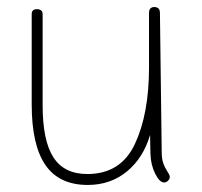

<svg xmlns="http://www.w3.org/2000/svg" viewBox="-20 -527 572 545"><path d="M462 -25Q462 -19 457 -14Q452 -9 446 -9Q433 -9 420.5 -34Q408 -59 407 -91L406 -144Q387 -79 340.5 -40.5Q294 -2 229 -2Q148 -2 109 -58.5Q70 -115 70 -230V-487Q70 -501 85 -501Q92 -501 96.5 -497.5Q101 -494 101 -487V-228Q101 -128 131.5 -80.5Q162 -33 228 -33Q323 -33 363 -118.5Q403 -204 403 -336V-490Q403 -507 418 -507Q434 -507 434 -490L439 -96Q439 -76 443.5 -63.5Q448 -51 455 -40.5Q462 -30 462 -25Z"/></svg>

Font: Mali ExtraLight
Style: Regular
Weight: 275
Version: Version 1.000; ttfautohint (v1.6)